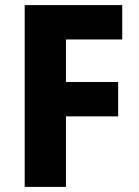

<svg xmlns="http://www.w3.org/2000/svg" viewBox="-20 -734 544 754"><path d="M239 0H77V-714H460V-579H239V-412H444V-277H239Z"/></svg>

Font: Noto Sans Kannada SemiCondensed ExtraBold
Style: Regular
Weight: 800
Width: 4
Designer: Jelle Bosma - Monotype Design Team
Foundry: Monotype Imaging Inc.
Version: Version 2.005; ttfautohint (v1.8.4.7-5d5b)